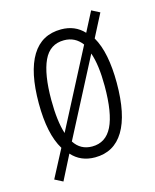

<svg xmlns="http://www.w3.org/2000/svg" viewBox="-102 -656 646 800"><g transform="rotate(-15 221.0 -256.5)"><path d="M393 -267Q393 -130 350.5 -60Q308 10 226 10Q164 10 126 -33L72 73L37 55L100 -65Q57 -135 57 -268Q57 -403 99.5 -472.5Q142 -542 226 -542Q286 -542 324 -501L368 -586L403 -568L352 -469Q373 -433 383 -382Q393 -331 393 -267ZM111 -268Q111 -177 129 -121L303 -456Q274 -495 226 -495Q165 -495 138 -437Q111 -379 111 -268ZM341 -267Q341 -358 322 -412L149 -79Q176 -37 226 -37Q285 -37 313 -93.5Q341 -150 341 -267Z"/></g></svg>

Font: Noto Sans ExtraCondensed Light
Style: Regular
Weight: 300
Width: 2
Designer: Monotype Design Team
Foundry: Monotype Imaging Inc.
Version: Version 2.013; ttfautohint (v1.8.4.7-5d5b)